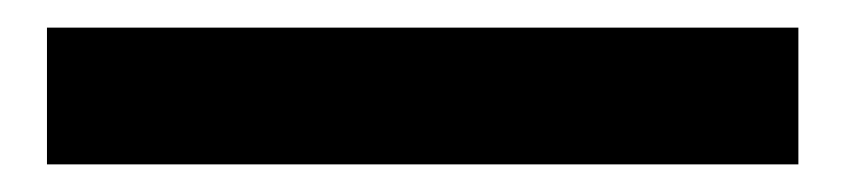

<svg xmlns="http://www.w3.org/2000/svg" viewBox="-20 44 612 139"><path d="M14 64H558V163H14Z"/></svg>

Font: Source Han Sans CN Heavy
Style: Bold
Weight: 900
Designer: Ryoko NISHIZUKA (kana & ideographs); Paul D. Hunt (Latin, Greek & Cyrillic); Wenlong ZHANG (bopomofo); Sandoll Communica
Foundry: Adobe Systems Incorporated
Version: Version 1.000;PS 1;hotconv 1.0.78;makeotf.lib2.5.61930